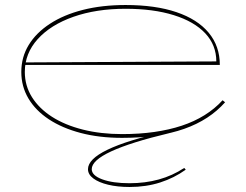

<svg xmlns="http://www.w3.org/2000/svg" viewBox="-20 -535 983 766"><path d="M481 -515Q600 -515 684 -486.5Q768 -458 812.5 -404.5Q857 -351 857 -276H79V-286L843 -290Q843 -355 799 -402Q755 -449 673.5 -474.5Q592 -500 481 -500Q364 -500 273 -468Q182 -436 130.5 -379Q79 -322 79 -248Q79 -193 107.5 -147.5Q136 -102 187.5 -69Q239 -36 310.5 -18Q382 0 467 0Q536 0 595.5 -8.5Q655 -17 705 -33.5Q755 -50 796 -75.5Q837 -101 868 -135L878 -127Q847 -92 806.5 -65.5Q766 -39 715 -21Q664 -3 602.5 6Q541 15 467 15Q376 15 302 -4.5Q228 -24 175 -59Q122 -94 93.5 -142Q65 -190 65 -248Q65 -307 94.5 -355.5Q124 -404 179 -440Q234 -476 310.5 -495.5Q387 -515 481 -515ZM656 -4Q501 33 423.5 69Q346 105 346 140Q346 165 388 180.5Q430 196 497 196Q559 196 613.5 181Q668 166 715 135L721 142Q675 175 619 193Q563 211 497 211Q449 211 411.5 202Q374 193 352.5 177Q331 161 331 140Q331 100 408.5 62.5Q486 25 641 -10Z"/></svg>

Font: Kalnia Expanded Thin
Style: Regular
Weight: 250
Width: 7
Designer: Frida Medrano
Foundry: Frida Medrano
Version: Version 1.105